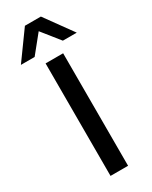

<svg xmlns="http://www.w3.org/2000/svg" viewBox="-259 -990 827 1042"><g transform="rotate(-30 154.0 -469.0)"><path d="M99 0V-705H209V0ZM-21 -765 104 -938H204L329 -765H242L154 -875L65 -765Z"/></g></svg>

Font: Nunito Sans 8pt SemiBold
Style: Regular
Weight: 600
Version: Version 3.101;gftools[0.9.27]